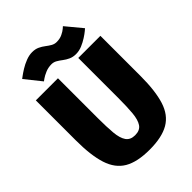

<svg xmlns="http://www.w3.org/2000/svg" viewBox="-252 -998 1123 1123"><g transform="rotate(-45 309.0 -437.0)"><path d="M576 -336Q576 -212 552 -136Q528 -60 469.5 -26Q411 8 309 8Q207 8 149 -26Q91 -60 66.5 -136Q42 -212 42 -336V-667H225V-336Q225 -264 229.5 -214Q234 -164 252 -138Q270 -112 309 -112Q349 -112 366.5 -138Q384 -164 388.5 -214Q393 -264 393 -336V-667H576ZM74 -812Q74 -812 88 -822.5Q102 -833 124.5 -847Q147 -861 174 -871.5Q201 -882 226 -882Q252 -882 271 -873Q290 -864 305.5 -852Q321 -840 336.5 -831Q352 -822 370 -822Q397 -822 417.5 -832Q438 -842 449.5 -852Q461 -862 461 -862L544 -762Q544 -762 531.5 -751.5Q519 -741 497.5 -727Q476 -713 451 -702.5Q426 -692 400 -692Q375 -692 355.5 -701Q336 -710 320.5 -722Q305 -734 289.5 -743Q274 -752 256 -752Q229 -752 205.5 -742Q182 -732 168 -722Q154 -712 154 -712Z"/></g></svg>

Font: Epunda Sans Black
Style: Regular
Weight: 900
Designer: Simon Atzbach
Foundry: typofactur
Version: Version 2.204; ttfautohint (v1.8.4.7-5d5b)